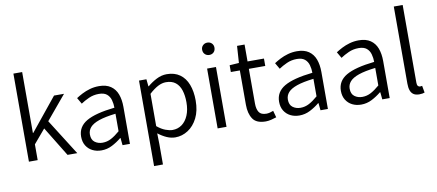

<svg xmlns="http://www.w3.org/2000/svg" viewBox="-78 -1020 3490 1533"><g transform="rotate(-10 1667.0 -253.0)"><path d="M85 0V-714H156V-220H159L374 -485H455L293 -291L477 0H398L251 -240L156 -128V0Z M672 12Q632 12 600 -4Q568 -20 549 -50.5Q530 -81 530 -124Q530 -204 602.5 -246.5Q675 -289 832 -306Q832 -338 823.5 -368.5Q815 -399 792.5 -417.5Q770 -436 728 -436Q684 -436 646.5 -419Q609 -402 581 -383L552 -433Q573 -447 602 -462Q631 -477 666 -487Q701 -497 740 -497Q798 -497 834.5 -472Q871 -447 887.5 -403Q904 -359 904 -300V0H844L838 -59H835Q800 -30 759 -9Q718 12 672 12ZM691 -47Q728 -47 761 -64.5Q794 -82 832 -115V-257Q746 -247 696 -229.5Q646 -212 624 -187Q602 -162 602 -129Q602 -86 628.5 -66.5Q655 -47 691 -47Z M1063 208V-485H1123L1129 -427H1132Q1165 -455 1205.5 -476Q1246 -497 1289 -497Q1352 -497 1395 -466.5Q1438 -436 1459.5 -380Q1481 -324 1481 -250Q1481 -167 1451.5 -108.5Q1422 -50 1374 -19Q1326 12 1271 12Q1237 12 1202.5 -3Q1168 -18 1133 -45L1135 41V208ZM1259 -50Q1302 -50 1335 -74Q1368 -98 1387 -143Q1406 -188 1406 -249Q1406 -304 1392.5 -346Q1379 -388 1349.5 -411.5Q1320 -435 1272 -435Q1240 -435 1206.5 -417.5Q1173 -400 1135 -365V-103Q1170 -74 1202.5 -62Q1235 -50 1259 -50Z M1615 0V-485H1687V0ZM1652 -589Q1631 -589 1616.5 -603Q1602 -617 1602 -640Q1602 -661 1616.5 -675Q1631 -689 1652 -689Q1674 -689 1688 -675Q1702 -661 1702 -640Q1702 -617 1688 -603Q1674 -589 1652 -589Z M2004 12Q1928 12 1899 -32Q1870 -76 1870 -146V-425H1797V-480L1873 -485L1882 -622H1943V-485H2076V-425H1943V-144Q1943 -99 1959.5 -73.5Q1976 -48 2020 -48Q2033 -48 2048.5 -52Q2064 -56 2076 -61L2091 -6Q2071 1 2047.5 6.5Q2024 12 2004 12Z M2277 12Q2237 12 2205 -4Q2173 -20 2154 -50.5Q2135 -81 2135 -124Q2135 -204 2207.5 -246.5Q2280 -289 2437 -306Q2437 -338 2428.5 -368.5Q2420 -399 2397.5 -417.5Q2375 -436 2333 -436Q2289 -436 2251.5 -419Q2214 -402 2186 -383L2157 -433Q2178 -447 2207 -462Q2236 -477 2271 -487Q2306 -497 2345 -497Q2403 -497 2439.5 -472Q2476 -447 2492.5 -403Q2509 -359 2509 -300V0H2449L2443 -59H2440Q2405 -30 2364 -9Q2323 12 2277 12ZM2296 -47Q2333 -47 2366 -64.5Q2399 -82 2437 -115V-257Q2351 -247 2301 -229.5Q2251 -212 2229 -187Q2207 -162 2207 -129Q2207 -86 2233.5 -66.5Q2260 -47 2296 -47Z M2778 12Q2738 12 2706 -4Q2674 -20 2655 -50.5Q2636 -81 2636 -124Q2636 -204 2708.5 -246.5Q2781 -289 2938 -306Q2938 -338 2929.5 -368.5Q2921 -399 2898.5 -417.5Q2876 -436 2834 -436Q2790 -436 2752.5 -419Q2715 -402 2687 -383L2658 -433Q2679 -447 2708 -462Q2737 -477 2772 -487Q2807 -497 2846 -497Q2904 -497 2940.5 -472Q2977 -447 2993.5 -403Q3010 -359 3010 -300V0H2950L2944 -59H2941Q2906 -30 2865 -9Q2824 12 2778 12ZM2797 -47Q2834 -47 2867 -64.5Q2900 -82 2938 -115V-257Q2852 -247 2802 -229.5Q2752 -212 2730 -187Q2708 -162 2708 -129Q2708 -86 2734.5 -66.5Q2761 -47 2797 -47Z M3248 12Q3220 12 3202.5 0.5Q3185 -11 3177 -33.5Q3169 -56 3169 -89V-714H3241V-83Q3241 -65 3248 -57Q3255 -49 3264 -49Q3267 -49 3271 -49.5Q3275 -50 3282 -51L3292 5Q3284 8 3273.5 10Q3263 12 3248 12Z"/></g></svg>

Font: Assistant ExtraLight
Style: Regular
Weight: 400
Version: Version 3.000